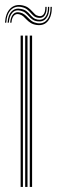

<svg xmlns="http://www.w3.org/2000/svg" viewBox="-24 -741 226 761"><path d="M94 0V-600H103.2V0ZM57.8 0V-600H66.8V0ZM75.8 0V-600H85V0ZM-4.2 -651.2Q-1.8 -689 16.9 -707.2Q35.5 -725.5 64.5 -719.8Q78.8 -716.8 87.4 -710.6Q96 -704.5 102.1 -697.5Q108.2 -690.5 114.2 -684.9Q120.2 -679.2 129.2 -677.5Q142 -675 149 -684.6Q156 -694.2 155.8 -713.8H160.8Q161.5 -692 153.1 -679.9Q144.8 -667.8 127.5 -670.5Q117 -672 110.2 -677.6Q103.5 -683.2 97.6 -690.1Q91.8 -697 83.8 -703.4Q75.8 -709.8 62.5 -712.8Q37 -718.8 19.9 -702.4Q2.8 -686 0.8 -651.2ZM6 -651.2Q8 -682.5 22.8 -696.5Q37.5 -710.5 59.8 -705.5Q72.8 -703 80.6 -696.9Q88.5 -690.8 94.5 -683.6Q100.5 -676.5 107.5 -670.9Q114.5 -665.2 125.5 -663.2Q144.8 -660 155.8 -673.9Q166.8 -687.8 166 -713.8H171.2Q171.8 -684.2 159.2 -668.8Q146.8 -653.2 124.2 -656.5Q112.2 -658.2 104.5 -663.8Q96.8 -669.2 90.5 -676.4Q84.2 -683.5 77 -689.6Q69.8 -695.8 58.2 -698.5Q37.5 -703.8 25.1 -690.5Q12.8 -677.2 11 -651.2ZM16.2 -651.2Q18.2 -673.8 28.1 -684.6Q38 -695.5 55.2 -691.5Q66 -689 73.5 -683.1Q81 -677.2 87.6 -670.1Q94.2 -663 102.4 -657.2Q110.5 -651.5 123 -649.2Q148 -645 162.6 -662.9Q177.2 -680.8 176.2 -713.8H181.5Q181.8 -677.2 166.1 -657.8Q150.5 -638.2 121.8 -642Q107.5 -644 98.2 -649.8Q89 -655.5 82.2 -662.6Q75.5 -669.8 68.8 -675.8Q62 -681.8 53 -684.2Q39.5 -688 31.1 -679Q22.8 -670 21.5 -651.2Z"/></svg>

Font: Big Shoulders Inline Display Thin Light
Style: Regular
Weight: 300
Version: Version 2.002